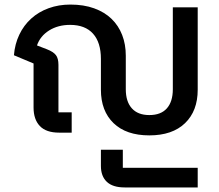

<svg xmlns="http://www.w3.org/2000/svg" viewBox="-20 -581 959 841"><path d="M634 12Q533 12 477.5 -41.5Q422 -95 422 -188V-323Q422 -395 387.5 -433.5Q353 -472 287 -472Q234 -472 195 -447.5Q156 -423 142 -382L186 -365Q214 -354 225 -339.5Q236 -325 236 -297V-89H294V0H239Q182 0 154.5 -29Q127 -58 127 -110V-303L41 -339Q45 -388 64.5 -429Q84 -470 116.5 -499.5Q149 -529 193 -545Q237 -561 288 -561Q347 -561 392.5 -544.5Q438 -528 468.5 -498.5Q499 -469 515 -428Q531 -387 531 -337V-190Q531 -136 557.5 -106.5Q584 -77 634 -77Q685 -77 711 -106.5Q737 -136 737 -190V-549H846V-188Q846 -95 790.5 -41.5Q735 12 634 12ZM526 240Q474 240 448 215.5Q422 191 422 146V75H518V154H846V240Z"/></svg>

Font: IBM Plex Sans Thai Medium
Style: Regular
Weight: 500
Designer: Mike Abbink, Paul van der Laan, Pieter van Rosmalen, Ben Mitchell, Mark Frömberg
Foundry: Bold Monday
Version: Version 1.1